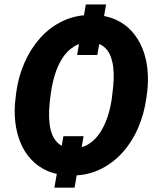

<svg xmlns="http://www.w3.org/2000/svg" viewBox="-20 -789 709 874"><path d="M462.9 -768.6 422.9 -538.6H331.1L370.6 -768.6ZM360.4 -168.9 319.3 65.4H227.5L268.6 -168.9ZM650.4 -373.5 646 -341.8Q636.7 -272.9 609.6 -209Q582.5 -145 538.1 -95.2Q493.7 -45.4 433.3 -16.8Q373 11.7 297.9 9.8Q239.3 8.3 195.3 -11.2Q151.4 -30.8 120.6 -64.5Q89.8 -98.1 72.3 -142.1Q54.7 -186 49.3 -236.1Q43.9 -286.1 50.3 -337.9L54.2 -370.1Q63.5 -439 91.1 -502.7Q118.7 -566.4 163.1 -616.2Q207.5 -666 268.1 -694.3Q328.6 -722.7 404.3 -721.2Q461.9 -719.7 505.6 -700.2Q549.3 -680.7 579.8 -646.7Q610.4 -612.8 628.2 -568.8Q646 -524.9 651.1 -474.9Q656.2 -424.8 650.4 -373.5ZM488.8 -339.4 492.7 -372.6Q496.1 -397 497.3 -426.3Q498.5 -455.6 495.1 -484.9Q491.7 -514.2 481 -538.8Q470.2 -563.5 449.5 -578.9Q428.7 -594.2 395 -595.7Q349.1 -597.7 316.7 -577.1Q284.2 -556.6 262.9 -522.5Q241.7 -488.3 229.7 -448.5Q217.8 -408.7 212.4 -371.1L208 -338.9Q205.1 -314 203.6 -284.7Q202.1 -255.4 205.6 -225.8Q209 -196.3 219.7 -171.6Q230.5 -147 251.5 -131.3Q272.5 -115.7 306.6 -114.7Q351.6 -112.8 384 -133.5Q416.5 -154.3 437.7 -188.5Q459 -222.7 471.4 -262.7Q483.9 -302.7 488.8 -339.4Z"/></svg>

Font: Roboto ExtraBold
Style: Italic
Weight: 800
Designer: Christian Robertson
Foundry: Google
Version: Version 3.009; 2024